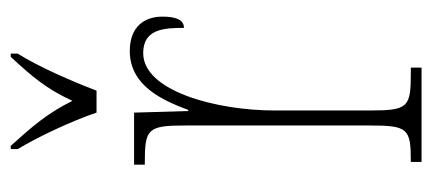

<svg xmlns="http://www.w3.org/2000/svg" viewBox="-244 -562 806 358"><g transform="rotate(-90 159.0 -383.0)"><path d="M128 -606H169C186 -651 214 -715 238 -753V-766H232C195 -726 172 -699 150 -651C126 -699 102 -726 66 -766H60V-753C83 -715 113 -651 128 -606ZM36 0H212V-20H201C138 -20 132 -25 132 -96V-274C132 -382 168 -519 239 -519C284 -519 286 -480 286 -443C302 -443 307 -460 307 -483C307 -517 288 -544 243 -544C178 -544 151 -483 133 -435H131L128 -536H31V-516H34C98 -516 104 -511 104 -440V-96C104 -25 98 -20 37 -20H36Z"/></g></svg>

Font: Noto Serif Devanagari ExtraCondensed Thin
Style: Regular
Weight: 100
Width: 2
Designer: Universal Thirst, Indian Type Foundry and the Monotype Design Team
Foundry: Monotype Imaging Inc.
Version: Version 2.004